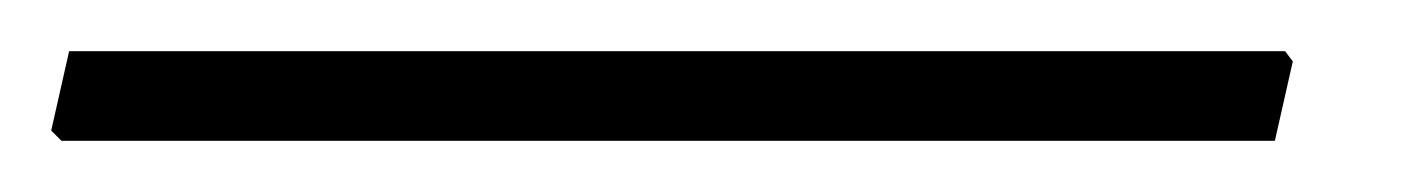

<svg xmlns="http://www.w3.org/2000/svg" viewBox="-77 67 550 75"><path d="M425 87 428 91 421 122H-53L-57 118L-50 87Z"/></svg>

Font: Alegreya Sans SC Light
Style: Italic
Weight: 300
Italic angle: -7°
Designer: Juan Pablo del Peral
Foundry: Huerta Tipografica
Version: Version 2.007